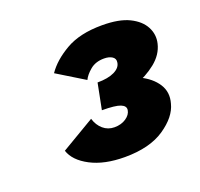

<svg xmlns="http://www.w3.org/2000/svg" viewBox="-76 -845 551 529"><g transform="rotate(-20 200.0 -580.5)"><path d="M232 -562 240 -607Q286 -607 319.5 -591Q353 -575 369 -550Q385 -525 376 -494Q367 -458 323.5 -428.5Q280 -399 207 -399Q147 -399 107 -420Q67 -441 57 -472L155 -530Q161 -510 175 -498Q189 -486 208 -486Q228 -486 242 -495.5Q256 -505 258 -518Q260 -530 245 -536Q230 -542 191 -542L206 -618Q237 -618 255.5 -627Q274 -636 276 -651Q278 -662 269 -668Q260 -674 245 -674Q220 -674 204 -660.5Q188 -647 182 -634L102 -683Q123 -714 164.5 -738Q206 -762 271 -762Q321 -762 350.5 -747.5Q380 -733 392 -710Q404 -687 398 -662Q391 -632 363.5 -610Q336 -588 300 -575.5Q264 -563 232 -562Z"/></g></svg>

Font: Ysabeau Black
Style: Italic
Weight: 900
Italic angle: -12°
Version: Version 2.000;gftools[0.9.27.dev2+g8671c4b]